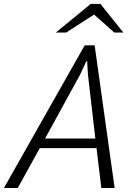

<svg xmlns="http://www.w3.org/2000/svg" viewBox="-46 -937 658 957"><path d="M435.1 -198.7H152.3L42.5 0H-26.4L376 -710.9H425.8L525.4 0H459ZM178.7 -246.6H429.2L392.6 -563L388.2 -632.3H384.8L352.5 -563.5ZM568.8 -774.9H523.9L422.9 -864.3L283.7 -774.9H232.4L406.2 -917.5H454.6Z"/></svg>

Font: Ufes Sans Light
Style: Italic
Weight: 200
Designer: Ricardo Esteves & Thais Bronze
Foundry: ProDesignUfes - Ricardo Esteves, Thais Bronze
Version: Version 2.0